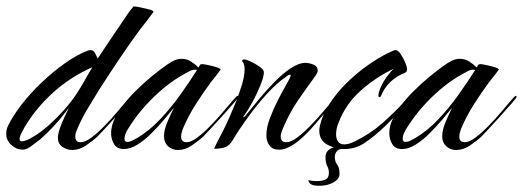

<svg xmlns="http://www.w3.org/2000/svg" viewBox="-25 -478 1680 617"><path d="M207 4Q190 4 175.5 -6Q161 -16 161 -35Q161 -47 167.5 -66Q174 -85 183 -103.5Q192 -122 197 -133Q177 -105 153.5 -79Q130 -53 104 -30Q94 -23 77.5 -10Q61 3 48 3Q28 3 11.5 -12Q-5 -27 -5 -48Q-5 -62 1 -74Q17 -107 45.5 -143.5Q74 -180 110 -214Q146 -248 184 -275Q222 -302 256 -315Q262 -317 266 -317Q276 -317 280.5 -307Q285 -297 289 -290Q308 -319 327 -347Q346 -375 365 -403Q374 -416 383.5 -430.5Q393 -445 403 -456Q404 -458 406 -457.5Q408 -457 409 -457Q413 -457 427.5 -454Q442 -451 455 -447.5Q468 -444 468 -440Q468 -439 467 -438Q457 -424 446 -410Q435 -396 424 -382Q391 -337 359.5 -290Q328 -243 297 -195Q278 -164 258.5 -132Q239 -100 224 -65Q217 -51 217 -39Q217 -21 234 -21Q249 -21 269 -36Q289 -51 310.5 -73Q332 -95 351 -117.5Q370 -140 382.5 -155Q395 -170 398 -170Q401 -170 401 -166Q401 -164 386 -146.5Q371 -129 350 -106Q329 -83 312 -64.5Q295 -46 290 -41Q274 -26 252 -11Q230 4 207 4ZM45 -24Q53 -24 63 -28.5Q73 -33 79 -37Q104 -51 130.5 -74.5Q157 -98 181 -125Q205 -152 220 -175Q234 -196 246.5 -218.5Q259 -241 272 -262Q205 -233 149 -183.5Q93 -134 55 -71Q51 -64 44.5 -51.5Q38 -39 38 -31Q38 -24 45 -24Z M547 4Q528 4 515 -8Q502 -20 502 -40Q502 -61 513.5 -87.5Q525 -114 534 -132Q522 -117 503 -94.5Q484 -72 462 -50Q440 -28 417 -13.5Q394 1 373 1Q351 1 341.5 -15Q332 -31 332 -50Q332 -62 335 -74Q342 -100 362 -128.5Q382 -157 408.5 -183.5Q435 -210 463 -233Q491 -256 513 -271Q523 -278 534.5 -283.5Q546 -289 559 -289Q575 -289 588.5 -280.5Q602 -272 613 -261Q616 -266 617.5 -269Q619 -272 625 -272Q629 -272 643.5 -269Q658 -266 671 -262Q684 -258 684 -254Q684 -253 683 -253Q676 -243 668 -233Q660 -223 652 -213Q627 -179 603.5 -142Q580 -105 563 -65Q561 -59 559 -52.5Q557 -46 557 -39Q557 -21 575 -21Q589 -21 609 -36Q629 -51 650.5 -73Q672 -95 691 -117.5Q710 -140 723 -155Q736 -170 738 -170Q741 -170 741 -166Q741 -164 726 -146.5Q711 -129 690 -106Q669 -83 652 -64.5Q635 -46 630 -41Q614 -26 592 -11Q570 4 547 4ZM384 -22Q392 -22 400.5 -26.5Q409 -31 415 -34Q454 -57 489 -94Q524 -131 554 -173Q584 -215 608 -253Q606 -254 601 -254Q591 -254 580 -247Q523 -218 471.5 -168.5Q420 -119 386 -63Q382 -57 378.5 -48.5Q375 -40 375 -32Q375 -22 384 -22Z M871 3Q851 3 841 -10.5Q831 -24 831 -43Q831 -69 843 -100Q855 -131 870 -160Q885 -189 897 -209.5Q909 -230 909 -236Q909 -238 907 -238Q904 -238 900 -235.5Q896 -233 894 -231Q864 -211 831.5 -175Q799 -139 770.5 -99.5Q742 -60 723 -28Q712 -9 697.5 -4.5Q683 0 663 0Q670 -16 678 -31Q686 -46 693 -60Q705 -84 715 -107.5Q725 -131 735 -155Q743 -176 752 -204.5Q761 -233 761 -255Q761 -261 760 -267Q759 -273 756 -278Q753 -281 753 -281Q753 -287 760 -287Q766 -287 781 -280Q796 -273 809.5 -263.5Q823 -254 823 -246Q823 -231 811.5 -203Q800 -175 785.5 -148.5Q771 -122 761 -109Q760 -108 758.5 -106Q757 -104 757 -102L758 -101Q760 -101 774 -118.5Q788 -136 809.5 -162Q831 -188 857 -214.5Q883 -241 909 -258.5Q935 -276 957 -276Q968 -276 982 -270.5Q996 -265 996 -251Q996 -247 994 -243.5Q992 -240 990 -236Q959 -194 932 -154.5Q905 -115 884 -65Q882 -59 879.5 -52.5Q877 -46 877 -39Q877 -21 895 -21Q910 -21 930 -36Q950 -51 971.5 -73Q993 -95 1012 -117.5Q1031 -140 1044 -155Q1057 -170 1059 -170Q1062 -170 1062 -166Q1062 -165 1053.5 -154.5Q1045 -144 1036 -134Q1027 -124 1024 -121Q1007 -102 985.5 -76.5Q964 -51 940 -30Q916 -9 891 0Q882 3 871 3Z M1080 1Q1053 1 1027 -13Q1001 -27 1001 -59Q1001 -63 1001.5 -66.5Q1002 -70 1003 -74Q1011 -109 1034 -144.5Q1057 -180 1089 -211.5Q1121 -243 1156.5 -268Q1192 -293 1223 -308Q1228 -310 1235 -313.5Q1242 -317 1246 -317Q1254 -317 1262.5 -304.5Q1271 -292 1277 -277.5Q1283 -263 1283 -256Q1283 -250 1281 -247.5Q1279 -245 1274 -243Q1220 -221 1199 -169Q1198 -166 1195 -166Q1191 -166 1191 -170Q1191 -182 1199.5 -200Q1208 -218 1220 -234Q1232 -250 1240 -257Q1183 -230 1134.5 -187Q1086 -144 1063 -84Q1055 -65 1055 -46Q1055 -33 1061 -23.5Q1067 -14 1082 -14Q1091 -14 1100.5 -17.5Q1110 -21 1118 -25Q1166 -49 1204 -82.5Q1242 -116 1278 -155Q1280 -157 1281 -157Q1282 -157 1282 -155Q1282 -152 1280.5 -148.5Q1279 -145 1277 -143Q1251 -110 1215 -75Q1179 -40 1144 -17Q1116 1 1080 1ZM1000 119Q981 119 973.5 113.5Q966 108 966 101Q980 104 993 104Q1010 104 1021 99Q1032 94 1032 77Q1032 66 1026.5 55.5Q1021 45 1021 26Q1021 11 1033.5 2Q1046 -7 1068 -7Q1070 -7 1073 -5.5Q1076 -4 1076 0Q1063 1 1057 8.5Q1051 16 1051 26Q1051 42 1058.5 51Q1066 60 1066 81Q1066 97 1047 108Q1028 119 1000 119Z M1441 4Q1422 4 1409 -8Q1396 -20 1396 -40Q1396 -61 1407.5 -87.5Q1419 -114 1428 -132Q1416 -117 1397 -94.5Q1378 -72 1356 -50Q1334 -28 1311 -13.5Q1288 1 1267 1Q1245 1 1235.5 -15Q1226 -31 1226 -50Q1226 -62 1229 -74Q1236 -100 1256 -128.5Q1276 -157 1302.5 -183.5Q1329 -210 1357 -233Q1385 -256 1407 -271Q1417 -278 1428.5 -283.5Q1440 -289 1453 -289Q1469 -289 1482.5 -280.5Q1496 -272 1507 -261Q1510 -266 1511.5 -269Q1513 -272 1519 -272Q1523 -272 1537.5 -269Q1552 -266 1565 -262Q1578 -258 1578 -254Q1578 -253 1577 -253Q1570 -243 1562 -233Q1554 -223 1546 -213Q1521 -179 1497.5 -142Q1474 -105 1457 -65Q1455 -59 1453 -52.5Q1451 -46 1451 -39Q1451 -21 1469 -21Q1483 -21 1503 -36Q1523 -51 1544.5 -73Q1566 -95 1585 -117.5Q1604 -140 1617 -155Q1630 -170 1632 -170Q1635 -170 1635 -166Q1635 -164 1620 -146.5Q1605 -129 1584 -106Q1563 -83 1546 -64.5Q1529 -46 1524 -41Q1508 -26 1486 -11Q1464 4 1441 4ZM1278 -22Q1286 -22 1294.5 -26.5Q1303 -31 1309 -34Q1348 -57 1383 -94Q1418 -131 1448 -173Q1478 -215 1502 -253Q1500 -254 1495 -254Q1485 -254 1474 -247Q1417 -218 1365.5 -168.5Q1314 -119 1280 -63Q1276 -57 1272.5 -48.5Q1269 -40 1269 -32Q1269 -22 1278 -22Z"/></svg>

Font: Caramel
Style: Regular
Weight: 400
Designer: Robert E. Leuschke
Foundry: Robert E. Leuschke
Version: Version 1.010